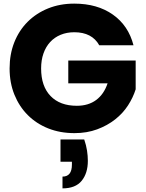

<svg xmlns="http://www.w3.org/2000/svg" viewBox="-20 -730 804 1060"><path d="M445 40Q456 72 460.5 101.5Q465 131 465 158Q465 226 431 268Q397 310 325 310V245Q377 245 377 179V163H314V40ZM390 -710Q517 -710 603 -649.5Q689 -589 717 -480H528Q488 -552 390 -552Q349 -552 315 -538Q281 -524 257 -498Q233 -472 220 -435Q207 -398 207 -352Q207 -254 259 -200Q311 -146 404 -146Q468 -146 511 -178Q554 -210 574 -270H357V-396H729V-237Q715 -192 687 -148.5Q659 -105 616 -71Q573 -37 516.5 -16Q460 5 391 5Q312 5 246.5 -21Q181 -47 133.5 -94.5Q86 -142 59.5 -207.5Q33 -273 33 -352Q33 -431 59 -496.5Q85 -562 132.5 -609.5Q180 -657 245.5 -683.5Q311 -710 390 -710Z"/></svg>

Font: SVN-Poppins
Style: Bold
Weight: 700
Designer: Ninad Kale (Devanagari), Jonny Pinhorn (Latin)
Foundry: Indian Type Foundry
Version: Version 3.200;PS 1.000;hotconv 16.6.54;makeotf.lib2.5.65590